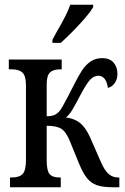

<svg xmlns="http://www.w3.org/2000/svg" viewBox="-20 -786 524 806"><path d="M200 -619 219 -654Q261 -725 275 -766H371V-756Q357 -731 315.5 -686Q274 -641 235 -606H200ZM22 -41H29Q61 -41 75 -55.5Q89 -70 89 -115V-427Q89 -467 74.5 -481Q60 -495 29 -495H17V-536H239V-495H234Q204 -495 190 -482Q176 -469 176 -432V-298Q197 -298 209 -303.5Q221 -309 231 -321Q240 -332 267 -384Q273 -396 278.5 -406.5Q284 -417 289 -427Q310 -469 325 -491.5Q340 -514 360.5 -528Q381 -542 410 -542Q440 -542 456.5 -523.5Q473 -505 473 -476Q473 -453 461.5 -437Q450 -421 433 -417Q430 -440 420 -454Q410 -468 393 -468Q374 -468 359 -452Q344 -436 323 -397Q297 -348 284.5 -326.5Q272 -305 257 -293Q294 -288 317 -269Q340 -250 358 -210L400 -114Q418 -71 435.5 -56Q453 -41 475 -41H481V0H452Q410 0 385.5 -9Q361 -18 344.5 -39Q328 -60 311 -101L274 -192Q258 -232 238 -245Q218 -258 176 -258V-114Q176 -70 188 -55.5Q200 -41 229 -41H235V0H22Z"/></svg>

Font: Noto Serif Cond
Style: Regular
Weight: 400
Width: 3
Designer: Monotype Design Team
Foundry: Monotype Imaging Inc.
Version: Version 1.001